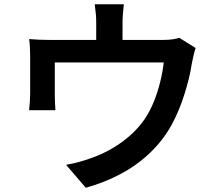

<svg xmlns="http://www.w3.org/2000/svg" viewBox="-20 -832 1040 904"><path d="M563 -812Q560 -783 558.5 -764Q557 -745 557 -725Q557 -712 557 -686Q557 -660 557 -631.5Q557 -603 557 -584H433Q433 -605 433 -633.5Q433 -662 433 -687Q433 -712 433 -725Q433 -745 431.5 -764Q430 -783 426 -812ZM901 -606Q896 -592 891 -569.5Q886 -547 883 -532Q878 -498 869 -461.5Q860 -425 848.5 -388.5Q837 -352 822 -315.5Q807 -279 788 -244Q749 -173 688.5 -114.5Q628 -56 551 -14.5Q474 27 384 52L291 -56Q322 -61 357.5 -71Q393 -81 421 -92Q465 -108 509.5 -134Q554 -160 593 -194.5Q632 -229 661 -271Q687 -310 705 -355Q723 -400 734.5 -447Q746 -494 751 -538H238Q238 -524 238 -503Q238 -482 238 -458.5Q238 -435 238 -414.5Q238 -394 238 -383Q238 -367 239 -347Q240 -327 241 -313H117Q119 -330 120.5 -351.5Q122 -373 122 -391Q122 -403 122 -426.5Q122 -450 122 -476.5Q122 -503 122 -527Q122 -551 122 -565Q122 -581 121 -606Q120 -631 117 -648Q142 -646 165.5 -645Q189 -644 217 -644H745Q775 -644 793.5 -647Q812 -650 824 -654Z"/></svg>

Font: Noto Sans HK SemiBold
Style: Regular
Weight: 600
Version: Version 2.004-H2;hotconv 1.0.118;makeotfexe 2.5.65603